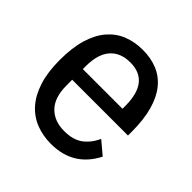

<svg xmlns="http://www.w3.org/2000/svg" viewBox="-147 -654 791 791"><g transform="rotate(45 248.0 -259.0)"><path d="M257 12Q210 12 170 -3.5Q130 -19 100.5 -52Q71 -85 54.5 -136.5Q38 -188 38 -259Q38 -330 53.5 -381.5Q69 -433 97.5 -466Q126 -499 165 -514.5Q204 -530 251 -530Q298 -530 336 -514.5Q374 -499 401 -466Q428 -433 442.5 -381.5Q457 -330 457 -259V-237H132V-204Q132 -134 166 -99Q200 -64 258 -64Q308 -64 338.5 -85.5Q369 -107 389 -149L445 -102Q387 12 257 12ZM251 -457Q194 -457 163 -421.5Q132 -386 132 -316V-299H363V-316Q363 -457 251 -457Z"/></g></svg>

Font: IBM Plex Sans Condensed Text
Style: Regular
Weight: 450
Width: 3
Designer: Mike Abbink, Paul van der Laan, Pieter van Rosmalen
Foundry: Bold Monday
Version: Version 1.1